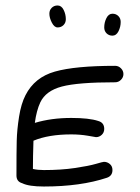

<svg xmlns="http://www.w3.org/2000/svg" viewBox="-20 -680 510 700"><path d="M359 -90Q371 -90 380.5 -82Q390 -74 390 -60Q390 -39 370 -32Q274 0 140 0Q85 0 61 -12Q40 -18 40 -40Q40 -127 41 -167Q42 -207 49.5 -254.5Q57 -302 73 -333Q106 -398 180 -419Q254 -440 400 -440Q412 -440 421 -431Q430 -422 430 -410Q430 -398 421 -389Q412 -380 400 -380Q264 -380 205.5 -364.5Q147 -349 127 -307Q113 -277 107 -232Q167 -250 240 -250Q305 -250 338 -239Q360 -233 360 -210Q360 -197 351 -188.5Q342 -180 330 -180L301 -185Q272 -190 240 -190Q157 -190 102 -167Q100 -107 100 -64Q118 -60 140 -60Q203 -60 253.5 -67.5Q304 -75 329.5 -82.5Q355 -90 359 -90ZM390 -630Q403 -630 411.5 -621.5Q420 -613 420 -600Q420 -582 412 -566Q404 -550 390 -550Q377 -550 368.5 -558.5Q360 -567 360 -580Q360 -598 368 -614Q376 -630 390 -630ZM190 -660Q204 -660 212 -644Q220 -628 220 -610Q220 -597 211.5 -588.5Q203 -580 190 -580Q178 -580 169 -597.5Q160 -615 160 -630Q160 -643 168.5 -651.5Q177 -660 190 -660Z"/></svg>

Font: Pecita
Style: Book
Weight: 400
Width: 7
Version: Version 4.3